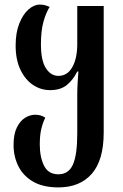

<svg xmlns="http://www.w3.org/2000/svg" viewBox="-20 -562 535 835"><path d="M234 253Q168 253 125 228.5Q82 204 60.5 162Q39 120 39 68Q39 21 53.5 -8Q68 -37 89.5 -50Q111 -63 133 -63Q159 -63 177 -50Q167 -31 160 -3Q153 25 153 66Q153 121 171.5 158.5Q190 196 234 196Q278 196 297 154Q316 112 316 18V-150Q316 -175 317.5 -200Q319 -225 321 -251H316Q299 -216 271.5 -193Q244 -170 198 -170Q157 -170 123 -193Q89 -216 68.5 -259.5Q48 -303 48 -364Q48 -420 64 -460Q80 -500 104 -521Q128 -542 153 -542Q166 -542 175 -539.5Q184 -537 196 -532Q180 -507 169 -467.5Q158 -428 158 -370Q158 -299 179.5 -265.5Q201 -232 234 -232Q273 -232 294.5 -270Q316 -308 316 -371V-536H431V14Q431 135 379 194Q327 253 234 253Z"/></svg>

Font: Noto Serif Georgian ExtraCondensed SemiBold
Style: Regular
Weight: 600
Width: 2
Designer: Monotype Design Team, Akaki Razmadze
Foundry: Google LLC
Version: Version 2.003; ttfautohint (v1.8.4.7-5d5b)